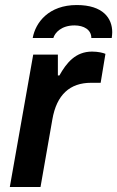

<svg xmlns="http://www.w3.org/2000/svg" viewBox="-20 -743 466 763"><path d="M285 -723C174 -723 121 -654 110 -592H192C198 -613 224 -642 276 -642C313 -642 343 -625 343 -592H424C425 -600 426 -607 426 -615C426 -670 390 -723 285 -723ZM19 0H141L188 -268C205 -367 258 -414 342 -414H380L399 -529C390 -533 370 -538 346 -538C280 -538 244 -493 216 -443H210V-526H112Z"/></svg>

Font: Archivo SemiBold
Style: Italic
Weight: 600
Italic angle: -10°
Designer: Hector Gatti
Foundry: Omnibus-Type
Version: Version 2.001